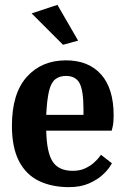

<svg xmlns="http://www.w3.org/2000/svg" viewBox="-20 -758 514 789"><path d="M239 -574 110 -703 216 -738 301 -591ZM263 11Q193 11 140 -14.5Q87 -40 58 -96Q29 -152 29 -241Q29 -374 90 -442Q151 -510 251 -510Q344 -510 395.5 -452Q447 -394 447 -284Q447 -254 443 -237.5Q439 -221 439 -221H170Q172 -130 197 -93Q222 -56 279 -56Q308 -56 329.5 -66Q351 -76 365.5 -89Q380 -102 387.5 -112Q395 -122 395 -122L440 -87Q440 -87 430.5 -72Q421 -57 400 -38Q379 -19 345 -4Q311 11 263 11ZM170 -286H323V-309Q323 -386 307 -416Q291 -446 251 -446Q225 -446 207.5 -432.5Q190 -419 181.5 -384Q173 -349 170 -286Z"/></svg>

Font: Arsenal SC
Style: Bold
Weight: 700
Designer: Andrij Shevchenko
Foundry: Stairsfor
Version: Version 2.001; ttfautohint (v1.8.4.7-5d5b)